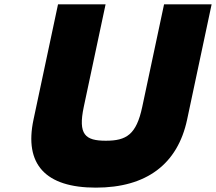

<svg xmlns="http://www.w3.org/2000/svg" viewBox="-20 -845 990 880"><path d="M632 -355.4C605 -228 559.4 -200 465 -200C370.6 -200 337 -228 364 -355.4L463.9 -825H245.9L133.6 -296.9C90.1 -92.2 188 15 419.3 15C650.7 15 794.1 -92.2 837.6 -296.9L949.9 -825H731.9Z"/></svg>

Font: Hussar Nova
Style: 96
Weight: 700
Foundry: Cannot Into Space Fonts
Version: Version 0.99